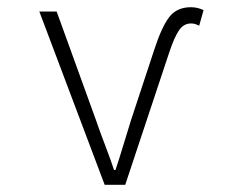

<svg xmlns="http://www.w3.org/2000/svg" viewBox="-20 -512 640 532"><path d="M270 0 89 -480H137L246 -179Q258 -144 271.5 -109Q285 -74 296 -41H300Q311 -74 321.5 -109Q332 -144 343 -179L407 -373Q427 -435 448 -463.5Q469 -492 509 -492Q527 -492 544 -484L532 -441Q527 -443 522 -445Q517 -447 509 -447Q489 -447 476 -428Q463 -409 449 -367L327 0Z"/></svg>

Font: Source Code Pro Light
Style: Regular
Weight: 300
Monospace: yes
Designer: Paul D. Hunt, Teo Tuominen
Foundry: Adobe Systems Incorporated
Version: Version 2.030;PS 1.000;hotconv 16.6.51;makeotf.lib2.5.65220